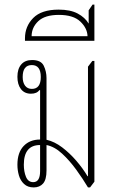

<svg xmlns="http://www.w3.org/2000/svg" viewBox="-20 -814 519 838"><path d="M127 4Q101 4 85 -11Q69 -26 62.5 -48.5Q56 -71 56 -95Q56 -148 83 -176.5Q110 -205 155 -205V-420L152 -421Q141 -405 115 -405Q87 -405 71.5 -425Q56 -445 56 -479Q56 -513 72.5 -532.5Q89 -552 120 -552Q159 -552 171 -527Q183 -502 183 -473V-204Q218 -196 251 -171Q284 -146 312.5 -113Q341 -80 362 -45H364V-523L383 -548H392V-21L373 4H364Q342 -33 313 -73Q284 -113 251 -143.5Q218 -174 183 -181V-70Q183 -30 168 -13Q153 4 127 4ZM119 -426Q158 -426 158 -478Q158 -530 119 -530Q79 -530 79 -478Q79 -454 89.5 -440Q100 -426 119 -426ZM125 -19Q155 -19 155 -67V-181Q84 -181 84 -95Q84 -65 93.5 -42Q103 -19 125 -19Z M89 -636V-647Q89 -699 125 -735.5Q161 -772 236 -772Q287 -772 319 -755Q351 -738 367 -711V-769L384 -794H392V-636ZM118 -656H362Q361 -691 330.5 -720Q300 -749 237 -749Q176 -749 147 -721.5Q118 -694 118 -656Z"/></svg>

Font: Noto Serif Thai ExtraCondensed Thin
Style: Regular
Weight: 100
Width: 2
Designer: Monotype Design Team
Foundry: Monotype Imaging Inc.
Version: Version 2.001; ttfautohint (v1.8.4.7-5d5b)